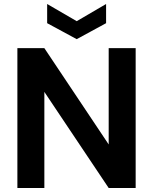

<svg xmlns="http://www.w3.org/2000/svg" viewBox="-20 -941 766 961"><path d="M67 0V-700H202L524 -218V-700H659V0H524L202 -481V0ZM364 -745 216 -825V-921L364 -835L511 -921V-825Z"/></svg>

Font: DM Sans 24pt
Style: Bold
Weight: 700
Designer: Colophon Foundry, Jonny Pinhorn
Foundry: Colophon Foundry
Version: Version 4.004;gftools[0.9.30]